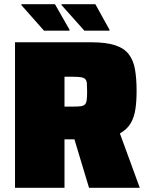

<svg xmlns="http://www.w3.org/2000/svg" viewBox="-20 -888 705 908"><path d="M51 0V-688H413Q482 -688 524.5 -674Q567 -660 589 -631.5Q611 -603 618.5 -559.5Q626 -516 626 -458Q626 -411 620.5 -372.5Q615 -334 598 -305Q581 -276 547 -257L641 0H401L319 -272L377 -239Q367 -232 356.5 -230.5Q346 -229 329 -229H285V0ZM285 -384H327Q348 -384 361 -385.5Q374 -387 381 -393.5Q388 -400 390 -414.5Q392 -429 392 -454Q392 -478 391 -492Q390 -506 384 -513Q378 -520 364.5 -522.5Q351 -525 326 -525H285ZM498 -743H379L271 -864V-868H431L498 -747ZM309 -743H188L81 -864V-868H240L309 -747Z"/></svg>

Font: Saira Thin Black
Style: Regular
Weight: 900
Version: Version 1.101